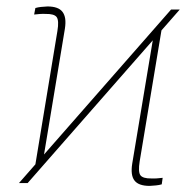

<svg xmlns="http://www.w3.org/2000/svg" viewBox="-20 -576 618 604"><path d="M39.6 0 518.1 -545.9H545.4L66.9 0ZM87.4 -35.2 160.6 -478.5Q166 -511.2 158.4 -522Q150.9 -532.7 123.5 -532.2Q114.3 -532.7 105.5 -532Q96.7 -531.2 87.4 -530.3L91.3 -550.8Q99.6 -553.2 109.1 -554.2Q118.7 -555.2 129.4 -555.7Q146.5 -555.7 158.2 -551.5Q169.9 -547.4 176.5 -538.8Q183.1 -530.3 185.1 -517.1Q187 -503.9 184.1 -485.4L112.8 -55.7ZM450.7 8.8Q433.6 8.8 421.6 4.6Q409.7 0.5 403.1 -8.1Q396.5 -16.6 394.8 -30Q393.1 -43.5 396 -61.5L465.3 -477.5L490.7 -497.1L419.4 -68.4Q414.1 -35.6 421.6 -24.9Q429.2 -14.2 456.5 -14.6Q465.3 -14.2 474.1 -14.9Q482.9 -15.6 491.7 -16.6L488.8 3.9Q480.5 6.3 470.7 7.3Q460.9 8.3 450.7 8.8Z"/></svg>

Font: Inter 20pt Thin
Style: Italic
Weight: 250
Italic angle: -9.3988°
Version: Version 4.001;git-66647c0bb